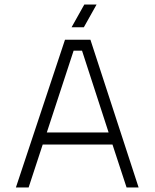

<svg xmlns="http://www.w3.org/2000/svg" viewBox="-20 -825 680 845"><path d="M590 0 378 -650H266L50 0H106L168 -189H475L537 0ZM186 -242 304 -602H341L458 -242ZM295 -705H349L405 -805H351Z"/></svg>

Font: Grotesk 01 Extrafine
Style: Bold
Weight: 400
Designer: Frank Adebiaye, contributions by Jérémy Landes, Ariel Martín Pérez
Foundry: Velvetyne Type Foundry
Version: Version 3.000;Glyphs 3.1.2 (3150)